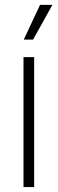

<svg xmlns="http://www.w3.org/2000/svg" viewBox="-20 -762 235 782"><path d="M75.7 0V-529.3H119.1V0ZM76.7 -600.6 143.1 -742.2H193.4L114.7 -600.6Z"/></svg>

Font: Inter 24pt ExtraLight
Style: Regular
Weight: 250
Designer: Rasmus Andersson
Foundry: rsms
Version: Version 4.001;git-66647c0bb